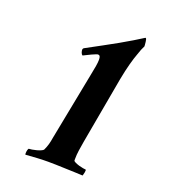

<svg xmlns="http://www.w3.org/2000/svg" viewBox="-122 -734 726 826"><g transform="rotate(20 241.0 -321.5)"><path d="M174 -482Q181 -485 190.5 -490.1Q200 -495.3 209 -499.1Q218 -503 225.2 -506Q232.3 -509 235 -509Q242 -509 244.5 -503.9Q247 -498.9 247 -488.7Q247 -477.5 244 -459.3Q241 -441 236 -417L175 -104Q173 -90 169 -75.5Q165 -61 158 -46Q156.2 -42.2 147.5 -38.4Q138.8 -34.6 128.3 -31.7Q117.8 -28.9 108.2 -27.4Q98.7 -26 95 -26Q92 -26 90 -18.5Q88 -11 88 -4Q88 2 89 3Q118 1 140.5 -0.5Q163 -2 191 -2Q205 -2 226.7 -1.5Q248.5 -1 271 0Q293.5 1 315.3 1.5Q337 2 351 3Q351 2 352.5 -2.4Q354 -6.9 355 -12.3Q356 -17.7 356 -21.7Q356 -25.6 354 -25.6Q351 -25.6 342 -27.1Q333 -28.6 323 -31.5Q313 -34.5 304.5 -38.5Q296 -42.4 296 -46.3V-53.3Q296 -72 299 -92.5Q302 -113 306 -136L361 -442Q369 -484 377.5 -515.5Q386 -547 394 -568Q402 -593 411 -610Q411 -612 410.5 -618Q410 -624 409.3 -630Q408.7 -636 407.3 -641Q406 -646 403 -646H402Q383 -634 358.5 -619Q334 -604 304.5 -587.5Q275 -571 241 -552.5Q207 -534 168 -513Q166 -511 165 -509.2Q164 -507.4 164 -505Q164 -500 166.5 -492.5Q169 -485 174 -482Z"/></g></svg>

Font: Vermiglione
Style: Italic
Weight: 400
Italic angle: -11°
Version: Version 1.105